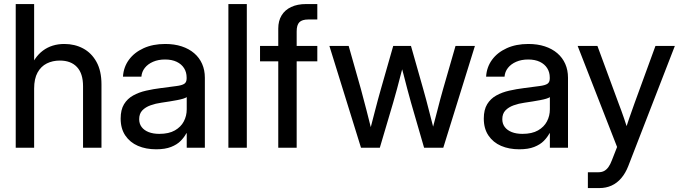

<svg xmlns="http://www.w3.org/2000/svg" viewBox="-20 -748 3450 972"><path d="M152.8 -299.3V0H59.6V-727.5H152.8V-389.2H127.4Q152.3 -458.5 197.5 -491.9Q242.7 -525.4 305.7 -525.4Q358.4 -525.4 400.9 -502.7Q443.4 -480 468.5 -434.6Q493.7 -389.2 493.7 -320.8V0H400.4V-311.5Q400.4 -376 369.6 -408.7Q338.9 -441.4 282.7 -441.4Q246.6 -441.4 217 -426.8Q187.5 -412.1 170.2 -380.9Q152.8 -349.6 152.8 -299.3Z M770.5 7.8Q718.8 7.8 678.5 -9.5Q638.2 -26.9 614.5 -61.8Q590.8 -96.7 590.8 -147.9Q590.8 -192.4 607.9 -220.5Q625 -248.5 654.1 -264.6Q683.1 -280.8 720 -289.1Q756.8 -297.4 795.4 -302.2Q844.2 -308.6 872.6 -312.3Q900.9 -315.9 912.8 -323.7Q924.8 -331.5 924.8 -350.6V-355.5Q924.8 -382.3 911.9 -402.8Q898.9 -423.3 874.5 -435.1Q850.1 -446.8 815.4 -446.8Q781.2 -446.8 754.9 -435.3Q728.5 -423.8 713.1 -404.3Q697.8 -384.8 695.8 -359.9H602.5Q605.5 -408.2 632.6 -445.3Q659.7 -482.4 706.8 -503.9Q753.9 -525.4 816.4 -525.4Q862.8 -525.4 899.9 -513.2Q937 -501 963.1 -478.5Q989.3 -456.1 1003.2 -424.6Q1017.1 -393.1 1017.1 -354.5V0H925.3V-73.2H923.3Q913.1 -53.7 894.8 -34.9Q876.5 -16.1 846.2 -4.2Q815.9 7.8 770.5 7.8ZM786.6 -70.3Q835 -70.3 865.5 -87.9Q896 -105.5 910.6 -133.5Q925.3 -161.6 925.3 -194.3V-256.3Q919.9 -252.4 907.5 -248.5Q895 -244.6 877 -241.2Q858.9 -237.8 838.1 -234.4Q817.4 -231 796.4 -228Q767.6 -224.1 741.9 -214.8Q716.3 -205.6 700.4 -189Q684.6 -172.4 684.6 -144.5Q684.6 -121.6 697 -105Q709.5 -88.4 732.4 -79.3Q755.4 -70.3 786.6 -70.3Z M1229.5 -727.5V0H1136.2V-727.5Z M1586.4 -515.6V-437.5H1296.4V-515.6ZM1388.7 0V-603.5Q1388.7 -642.1 1405.5 -669.9Q1422.4 -697.8 1454.1 -712.6Q1485.8 -727.5 1529.8 -727.5Q1548.3 -727.5 1564.7 -727.5Q1581.1 -727.5 1586.4 -727.5V-649.4Q1581.5 -649.4 1566.2 -649.4Q1550.8 -649.4 1541.5 -649.4Q1509.3 -649.4 1495.6 -635.5Q1481.9 -621.6 1481.9 -588.9V0Z M1807.6 0 1647.5 -515.6H1745.1L1807.1 -296.9Q1821.8 -244.1 1835.7 -188.7Q1849.6 -133.3 1863.3 -79.6H1850.6Q1864.7 -133.3 1878.9 -188.7Q1893.1 -244.1 1908.2 -296.9L1970.7 -515.6H2060.5L2122.6 -296.9Q2137.7 -244.1 2151.6 -188.7Q2165.5 -133.3 2179.7 -79.6H2165.5Q2180.2 -133.3 2194.1 -188.7Q2208 -244.1 2223.1 -296.9L2286.1 -515.6H2384.3L2224.1 0H2127L2060.5 -229.5Q2050.8 -263.7 2041.5 -299.1Q2032.2 -334.5 2023.2 -370.1Q2014.2 -405.8 2004.4 -439.9H2027.3Q2018.1 -405.8 2008.8 -370.1Q1999.5 -334.5 1990.2 -299.1Q1981 -263.7 1970.7 -229.5L1902.8 0Z M2608.9 7.8Q2557.1 7.8 2516.8 -9.5Q2476.6 -26.9 2452.9 -61.8Q2429.2 -96.7 2429.2 -147.9Q2429.2 -192.4 2446.3 -220.5Q2463.4 -248.5 2492.4 -264.6Q2521.5 -280.8 2558.3 -289.1Q2595.2 -297.4 2633.8 -302.2Q2682.6 -308.6 2710.9 -312.3Q2739.3 -315.9 2751.2 -323.7Q2763.2 -331.5 2763.2 -350.6V-355.5Q2763.2 -382.3 2750.2 -402.8Q2737.3 -423.3 2712.9 -435.1Q2688.5 -446.8 2653.8 -446.8Q2619.6 -446.8 2593.3 -435.3Q2566.9 -423.8 2551.5 -404.3Q2536.1 -384.8 2534.2 -359.9H2440.9Q2443.8 -408.2 2470.9 -445.3Q2498 -482.4 2545.2 -503.9Q2592.3 -525.4 2654.8 -525.4Q2701.2 -525.4 2738.3 -513.2Q2775.4 -501 2801.5 -478.5Q2827.6 -456.1 2841.6 -424.6Q2855.5 -393.1 2855.5 -354.5V0H2763.7V-73.2H2761.7Q2751.5 -53.7 2733.2 -34.9Q2714.8 -16.1 2684.6 -4.2Q2654.3 7.8 2608.9 7.8ZM2625 -70.3Q2673.3 -70.3 2703.9 -87.9Q2734.4 -105.5 2749 -133.5Q2763.7 -161.6 2763.7 -194.3V-256.3Q2758.3 -252.4 2745.8 -248.5Q2733.4 -244.6 2715.3 -241.2Q2697.3 -237.8 2676.5 -234.4Q2655.8 -231 2634.8 -228Q2606 -224.1 2580.3 -214.8Q2554.7 -205.6 2538.8 -189Q2522.9 -172.4 2522.9 -144.5Q2522.9 -121.6 2535.4 -105Q2547.9 -88.4 2570.8 -79.3Q2593.8 -70.3 2625 -70.3Z M2956.1 204.1V124H3009.3Q3025.9 124 3038.1 117.7Q3050.3 111.3 3060.1 97.9Q3069.8 84.5 3077.6 63.5L3104 -3.9L2904.3 -515.6H3004.4L3111.3 -225.6Q3126 -187.5 3139.2 -148.9Q3152.3 -110.4 3164.6 -71.8H3139.6Q3151.9 -110.4 3165.3 -148.9Q3178.7 -187.5 3192.4 -225.6L3298.3 -515.6H3396.5L3160.6 92.8Q3146.5 128.9 3125.2 153.8Q3104 178.7 3076.2 191.4Q3048.3 204.1 3014.2 204.1Q3000 204.1 2985.4 204.1Q2970.7 204.1 2956.1 204.1Z"/></svg>

Font: Inter Cardless Display
Style: Regular
Weight: 400
Designer: Rasmus Andersson
Foundry: rsms
Version: Version 4.001;git-9221beed3